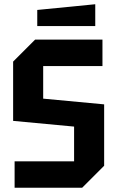

<svg xmlns="http://www.w3.org/2000/svg" viewBox="-20 -887 554 907"><path d="M49 0V-125H330V-289L42 -316V-596L146 -700H464V-575H184V-421L472 -394V-104L368 0ZM156 -764V-840L430 -867V-764Z"/></svg>

Font: Tektur SemiCondensed SemiBold
Style: Regular
Weight: 600
Width: 4
Designer: Adam Jagosz
Foundry: Adam Jagosz
Version: Version 1.005;gftools[0.9.30]